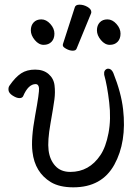

<svg xmlns="http://www.w3.org/2000/svg" viewBox="-20 -784 598 822"><path d="M300 -752Q303 -764 320.5 -764Q338 -764 354.5 -754.5Q371 -745 371 -732Q371 -729 370 -727L308 -576Q305 -567 291.5 -567Q278 -567 263.5 -575Q249 -583 249 -589.5Q249 -596 250 -597ZM496 -640Q496 -618 483.5 -605Q471 -592 450 -592Q429 -592 412 -612.5Q395 -633 395 -654Q395 -675 407 -688Q419 -701 440 -701Q461 -701 478.5 -681.5Q496 -662 496 -640ZM213 -640Q213 -618 200.5 -605Q188 -592 167 -592Q146 -592 129 -612.5Q112 -633 112 -654Q112 -675 124 -688Q136 -701 157 -701Q178 -701 195.5 -681.5Q213 -662 213 -640ZM426 -464V-468Q425 -478 430.5 -484Q436 -490 443 -490Q457 -490 465 -472Q499 -387 507 -316Q523 -176 469.5 -79Q416 18 294 18Q235 18 198 -4Q129 -46 119 -134Q112 -189 130.5 -289.5Q149 -390 147 -407Q145 -424 133 -424Q101 -424 79 -372Q75 -364 63 -364Q51 -364 34.5 -374.5Q18 -385 16.5 -397.5Q15 -410 21 -418Q46 -454 70.5 -470Q95 -486 130.5 -486Q166 -486 188 -467Q210 -448 213.5 -418.5Q217 -389 213 -358.5Q209 -328 196 -254.5Q183 -181 188 -140.5Q193 -100 216.5 -74Q240 -48 281 -48Q362 -48 410 -120Q433 -154 444.5 -214Q456 -274 447.5 -346Q439 -418 426 -464Z"/></svg>

Font: Fusion Kai T
Style: Regular
Weight: 400
Designer: Fontworks Inc.
Version: Version 24.134;May 13, 2024